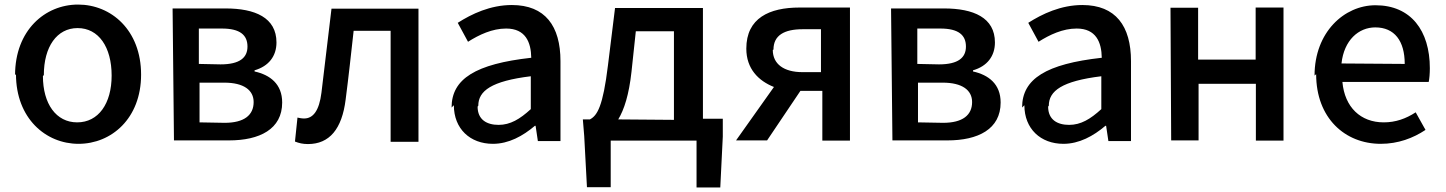

<svg xmlns="http://www.w3.org/2000/svg" viewBox="-20 -585 6333 841"><path d="M50 -260C50 -67 180 45 324 45C468 45 598 -66 598 -258C598 -453 467 -565 322 -565C177 -565 46 -452 46 -256ZM172 -256C172 -380 229 -462 320 -462C412 -462 469 -379 469 -254C469 -131 411 -49 318 -49C226 -49 168 -130 168 -252Z M742 30H983C1117 30 1216 -19 1216 -136C1216 -217 1163 -257 1095 -272V-277C1157 -295 1191 -339 1191 -399C1191 -508 1097 -548 968 -548H736ZM854 -49V-223H962C1048 -223 1091 -190 1091 -138C1091 -81 1050 -47 964 -47ZM851 -305V-460H952C1032 -460 1064 -431 1064 -381C1064 -333 1031 -303 946 -303Z M1272 35C1290 42 1306 46 1329 46C1423 46 1478 -20 1494 -149C1507 -249 1518 -351 1529 -450H1691V36H1813V-547H1432C1417 -424 1403 -301 1388 -179C1378 -99 1351 -66 1312 -66C1301 -66 1292 -68 1283 -70Z M1968 -124C1968 -21 2039 45 2139 45C2208 45 2270 11 2323 -34H2326L2336 33H2435V-317C2435 -471 2368 -563 2222 -563C2128 -563 2046 -524 1985 -485L2030 -402C2079 -433 2136 -460 2197 -460C2282 -460 2306 -400 2307 -332C2064 -305 1958 -240 1958 -114ZM2075 -122C2075 -187 2133 -230 2305 -251V-107C2257 -63 2215 -38 2164 -38C2112 -38 2072 -61 2072 -118Z M2539 11 2551 235H2655V31H3031V236H3135L3146 13V-65H3059V-550H2674L2643 -299C2621 -118 2596 -79 2564 -62H2533ZM2688 -62C2714 -105 2735 -170 2746 -270L2765 -448H2932V-60Z M3204 30H3340L3486 -187H3582V31H3703V-552H3482C3350 -552 3249 -506 3249 -372C3249 -284 3302 -231 3370 -204ZM3368 -368C3368 -430 3415 -457 3496 -457H3576V-269H3495C3413 -269 3365 -305 3365 -366Z M3889 30H4130C4264 30 4363 -19 4363 -136C4363 -217 4310 -257 4242 -272V-277C4304 -295 4338 -339 4338 -399C4338 -508 4244 -548 4115 -548H3883ZM4001 -49V-223H4109C4195 -223 4238 -190 4238 -138C4238 -81 4197 -47 4111 -47ZM3998 -305V-460H4099C4179 -460 4211 -431 4211 -381C4211 -333 4178 -303 4093 -303Z M4467 -124C4467 -21 4538 45 4638 45C4707 45 4769 11 4822 -34H4825L4835 33H4934V-317C4934 -471 4867 -563 4721 -563C4627 -563 4545 -524 4484 -485L4529 -402C4578 -433 4635 -460 4696 -460C4781 -460 4805 -400 4806 -332C4563 -305 4457 -240 4457 -114ZM4574 -122C4574 -187 4632 -230 4804 -251V-107C4756 -63 4714 -38 4663 -38C4611 -38 4571 -61 4571 -118Z M5110 30H5230V-218H5481V31H5602V-552H5480V-324H5228V-551H5107Z M5745 -260C5745 -68 5871 45 6028 45C6104 45 6170 20 6224 -16L6181 -93C6138 -65 6093 -49 6041 -49C5940 -49 5870 -115 5860 -226H6238C6241 -239 6243 -263 6243 -286C6243 -451 6160 -562 6005 -562C5868 -562 5738 -444 5738 -254ZM5856 -307C5867 -409 5931 -465 6004 -465C6088 -465 6133 -406 6133 -305Z"/></svg>

Font: GenEiGothic-pro-SemiBold
Style: Regular
Weight: 500
Designer: Ryoko NISHIZUKA (kana & ideographs); Paul D. Hunt (Latin, Greek & Cyrillic); Wenlong ZHANG (bopomofo); Sandoll Communica
Foundry: Adobe Systems Incorporated; o_tamon
Version: Version 1.000.140830